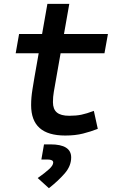

<svg xmlns="http://www.w3.org/2000/svg" viewBox="-20 -694 626 997"><path d="M318.8 9.8Q229.5 9.8 185.5 -29.5Q141.6 -68.8 141.6 -147.9Q141.6 -168.9 143.3 -188.5Q145 -208 148.9 -232.2Q152.8 -256.3 158.7 -291.5L226.1 -673.8H339.8L272.5 -291.5Q264.2 -243.2 259.5 -217.3Q254.9 -191.4 254.9 -163.6Q254.9 -127 275.4 -109.9Q295.9 -92.8 339.4 -92.8Q375.5 -92.8 402.6 -98.4Q429.7 -104 467.3 -118.2L487.8 -24.9Q451.7 -10.7 411.4 -0.5Q371.1 9.8 318.8 9.8ZM61.5 -417.5 79.1 -517.6H540.5L522.5 -417.5ZM233.9 283.2 175.8 230.5Q214.8 203.1 235.6 183.8Q256.3 164.6 256.3 149.9Q256.3 134.3 226.6 134.3H194.8L208.5 55.7H242.2Q349.6 55.7 349.6 123.5Q349.6 168.5 314.9 207.8Q280.3 247.1 233.9 283.2Z"/></svg>

Font: Cascadia Mono Medium
Style: Italic
Weight: 500
Italic angle: -10°
Monospace: yes
Designer: Aaron Bell
Foundry: Saja Typeworks
Version: Version 2407.024